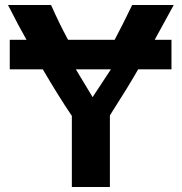

<svg xmlns="http://www.w3.org/2000/svg" viewBox="-20 -730 727 767"><path d="M419 17H267V-267Q213 -347 151 -453H19V-571H86Q56 -623 12 -710H184Q218 -633 252 -571H438Q470 -631 508 -710H674L598 -571H665V-453H532Q492 -383 419 -269ZM283 -453 350 -342 423 -453Z"/></svg>

Font: Repo
Style: Bold
Weight: 700
Designer: Stefan Peev
Foundry: Context Ltd
Version: Version 001.000